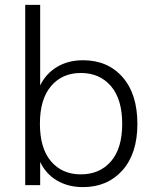

<svg xmlns="http://www.w3.org/2000/svg" viewBox="-20 -756 631 784"><path d="M319 8Q258 8 212.5 -19Q167 -46 144 -95V0H83V-736H144V-407Q167 -455 212.5 -482.5Q258 -510 319 -510Q420 -510 480.5 -441Q541 -372 541 -250Q541 -129 480 -60.5Q419 8 319 8ZM310 -44Q387 -44 433 -97Q479 -150 479 -250Q479 -351 433 -404.5Q387 -458 310 -458Q234 -458 188.5 -404.5Q143 -351 143 -251Q143 -150 188.5 -97Q234 -44 310 -44Z"/></svg>

Font: Winston Light
Style: Regular
Weight: 300
Designer: Original fonts by Vernon Adams / Changes by Cristiano Sobral
Foundry: Original fonts by Vernon Adams / Changes by Cristiano Sobral
Version: Version 2.503;July 17, 2020;FontCreator 13.0.0.2655 64-bit